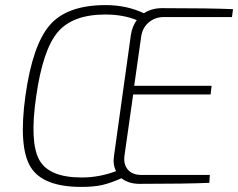

<svg xmlns="http://www.w3.org/2000/svg" viewBox="-20 -722 935 754"><path d="M891 -655H623Q588 -655 563 -633Q538 -611 534 -575L507 -385H811L807 -351H503L469 -112Q464 -77 482 -56Q500 -35 535 -35H804L802 -4Q711 0 528 0Q485 0 457 -22Q414 -3 381.5 4.5Q349 12 299 12Q148 12 100 -66.5Q52 -145 80 -347Q108 -546 176 -624Q244 -702 395 -702Q477 -702 545 -670Q576 -690 616 -690Q804 -690 895 -686ZM428 -112 494 -585Q499 -618 517 -643Q463 -665 394 -665Q265 -665 206.5 -595.5Q148 -526 122 -343Q96 -164 134 -94.5Q172 -25 301 -25Q370 -25 436 -50Q422 -76 428 -112Z"/></svg>

Font: Exo 2.0 Extra Light
Style: Italic
Weight: 250
Italic angle: -8°
Designer: Natanael Gama
Version: Version 1.001;PS 001.001;hotconv 1.0.70;makeotf.lib2.5.58329